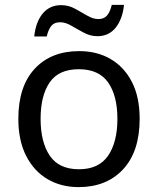

<svg xmlns="http://www.w3.org/2000/svg" viewBox="-20 -755 645 785"><path d="M551 -269Q551 -136 483.5 -63Q416 10 301 10Q230 10 174.5 -22.5Q119 -55 87 -117.5Q55 -180 55 -269Q55 -402 122 -474Q189 -546 304 -546Q377 -546 432.5 -513.5Q488 -481 519.5 -419.5Q551 -358 551 -269ZM146 -269Q146 -174 183.5 -118.5Q221 -63 303 -63Q384 -63 422 -118.5Q460 -174 460 -269Q460 -364 422 -418Q384 -472 302 -472Q220 -472 183 -418Q146 -364 146 -269ZM120 -606Q126 -665 154.5 -699.5Q183 -734 230 -734Q260 -734 286.5 -719.5Q313 -705 337 -691Q361 -677 382 -677Q405 -677 417.5 -691.5Q430 -706 437 -735H487Q481 -677 453 -642Q425 -607 378 -607Q350 -607 323.5 -621Q297 -635 272.5 -649.5Q248 -664 226 -664Q202 -664 190 -649.5Q178 -635 171 -606Z"/></svg>

Font: Noto Sans Lepcha
Style: Regular
Weight: 400
Designer: Monotype Design Team
Foundry: Monotype Imaging Inc.
Version: Version 2.006; ttfautohint (v1.8.4.7-5d5b)